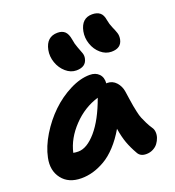

<svg xmlns="http://www.w3.org/2000/svg" viewBox="-150 -952 980 1078"><g transform="rotate(-20 340.5 -412.5)"><path d="M554.2 -600.1Q520 -600.1 491.2 -624.5Q462.4 -648.9 449.5 -686.8Q436.5 -724.6 443.8 -762.2Q458.5 -835 522 -835Q550.8 -835 567.9 -821.5Q585 -808.1 589.8 -775.9Q594.2 -750 604.7 -726.8Q615.2 -703.6 620.6 -686.8Q626 -669.9 622.1 -648.9Q612.3 -600.1 554.2 -600.1ZM333 -568.8Q299.3 -568.8 270.8 -593.5Q242.2 -618.2 229 -656Q215.8 -693.8 223.1 -731Q237.8 -804.2 304.2 -804.2Q331.5 -804.2 347.4 -789.6Q363.3 -774.9 369.1 -740.2Q373 -712.4 382.8 -688Q392.6 -663.6 397.9 -647.9Q403.3 -632.3 399.9 -616.2Q390.6 -568.8 333 -568.8ZM152.8 9.8Q76.2 9.8 37.6 -40.3Q-1 -90.3 14.2 -163.1Q26.9 -225.6 66.4 -290.5Q106 -355.5 158.2 -405.8Q210.4 -456.1 273.4 -488Q336.4 -520 393.1 -520Q427.7 -520 447.8 -499.3Q467.8 -478.5 464.8 -442.9L469.2 -443.8Q502 -443.8 523.4 -419.9Q544.9 -396 549.8 -362.8Q551.3 -352.1 556.4 -317.9Q561.5 -283.7 563.5 -273.2Q565.4 -262.7 571 -236.3Q576.7 -210 582.8 -195.6Q588.9 -181.2 598.9 -160.4Q608.9 -139.6 622.1 -120.1Q630.4 -108.9 631.8 -92.3Q633.3 -75.7 627.7 -58.8Q622.1 -42 611.1 -27.1Q600.1 -12.2 581.5 -2.7Q563 6.8 541 6.8Q504.9 6.8 491.2 -20Q468.8 -59.1 455.3 -96.2Q441.9 -133.3 434.1 -183.1Q403.3 -129.9 367.2 -91.1Q331.1 -52.2 294.2 -31Q257.3 -9.8 222.7 0Q188 9.8 152.8 9.8ZM187 -137.2Q238.8 -137.2 294.2 -201.4Q349.6 -265.6 392.1 -383.8Q306.6 -358.4 241 -289.6Q175.3 -220.7 157.2 -140.1Q170.4 -137.2 187 -137.2Z"/></g></svg>

Font: Shantell Sans Normal
Style: Bold Italic
Weight: 700
Italic angle: -11.31°
Designer: Stephen Nixon, Anya Danilova, Shantell Martin
Foundry: Arrow Type
Version: Version 1.006;[559af2be0]